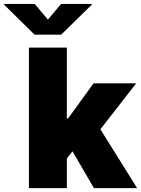

<svg xmlns="http://www.w3.org/2000/svg" viewBox="-101 -974 729 994"><path d="M224.6 -127.4V-360.8H251.5L383.3 -542.5H604L382.3 -257.8H327.1ZM48.8 0V-727.5H245.1V0ZM385.3 0 260.7 -213.9 388.2 -353.5 608.9 0ZM78.6 -953.6 147 -872.6 215.3 -953.6H375V-950.7L215.8 -794.4H78.1L-80.6 -950.7V-953.6Z"/></svg>

Font: Inter 16pt Black
Style: Regular
Weight: 900
Version: Version 4.001;git-66647c0bb